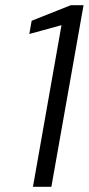

<svg xmlns="http://www.w3.org/2000/svg" viewBox="-20 -720 342 740"><path d="M107 0 217 -623 93 -589 102 -640 253 -700H302L178 0Z"/></svg>

Font: DM Sans 16pt Light
Style: Italic
Weight: 300
Italic angle: -10°
Version: Version 4.004;gftools[0.9.30]